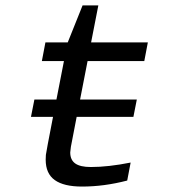

<svg xmlns="http://www.w3.org/2000/svg" viewBox="-20 -686 640 714"><path d="M488.8 -315.9 476.1 -251.5H265.1L243.7 -140.6L241.2 -119.1Q241.2 -91.3 259.8 -78.1Q278.3 -64.9 317.9 -64.9Q382.8 -64.9 465.8 -81.5L453.1 -14.6Q367.2 7.8 285.2 7.8Q217.3 7.8 183.6 -16.4Q149.9 -40.5 149.9 -92.3Q149.9 -100.6 150.6 -109.9Q151.4 -119.1 177.2 -251.5H95.2L107.9 -315.9H189.9L217.8 -459H135.7L148.9 -528.3H231.9L287.1 -666H345.7L318.8 -528.3H529.8L516.6 -459H305.7L277.8 -315.9Z"/></svg>

Font: Cousine
Style: Italic
Weight: 400
Italic angle: -12°
Monospace: yes
Designer: Steve Matteson
Foundry: Monotype Imaging Inc.
Version: Version 1.21